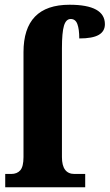

<svg xmlns="http://www.w3.org/2000/svg" viewBox="-20 -789 462 809"><path d="M2 -56H27Q52 -56 65.5 -71.5Q79 -87 79 -127V-569Q79 -769 273 -769Q422 -769 422 -687Q422 -657 396 -642Q370 -627 314 -627Q314 -666 306 -687.5Q298 -709 278 -709Q258 -709 249.5 -680.5Q241 -652 241 -586V-127Q241 -56 294 -56H339V0H2Z"/></svg>

Font: Noto Serif CondBlack
Style: Regular
Weight: 900
Width: 3
Designer: Monotype Design Team
Foundry: Monotype Imaging Inc.
Version: Version 1.001